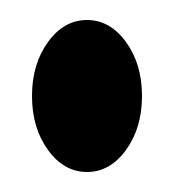

<svg xmlns="http://www.w3.org/2000/svg" viewBox="-20 -446 175 192"><path d="M12 -350Q12 -382 28 -404Q44 -426 67 -426Q90 -426 106 -404Q122 -382 122 -350Q122 -318 106 -296Q90 -274 67 -274Q44 -274 28 -296Q12 -318 12 -350Z"/></svg>

Font: Reclame
Style: Regular
Weight: 400
Designer: Peter Wiegel
Foundry: Peter Wiegel
Version: Version 1.000